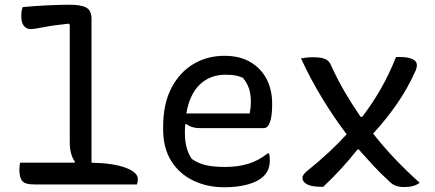

<svg xmlns="http://www.w3.org/2000/svg" viewBox="-20 -780 1840 812"><path d="M65 -92H295L297 -96Q275 -126 275 -179V-675L271 -680Q204 -673 164.5 -665Q125 -657 109 -657Q92 -657 81 -670.5Q70 -684 70 -713Q70 -735 76 -750Q129 -755 182 -757.5Q235 -760 275 -760Q322 -760 344.5 -748Q367 -736 367 -700V-92Q460 -90 511.5 -70.5Q563 -51 563 -23Q563 -16 562 -10.5Q561 -5 559 0H123Q86 0 74 -14.5Q62 -29 62 -62Q62 -77 65 -92Z M929 -544Q994 -544 1039 -517.5Q1084 -491 1107.5 -445.5Q1131 -400 1131 -342V-338Q1131 -290 1122 -264Q1113 -238 1095 -238H828Q789 -238 768 -256L763 -253Q762 -241 762 -227V-216Q762 -150 791 -108Q818 -89 850.5 -81.5Q883 -74 932 -74Q986 -74 1029 -87Q1072 -100 1112 -131H1118Q1121 -119 1121 -103Q1121 -80 1114.5 -64Q1108 -48 1096 -36Q1072 -12 1028 0Q984 12 929 12Q856 12 797 -16.5Q738 -45 704 -99.5Q670 -154 670 -233V-244Q670 -341 705 -408Q740 -475 798.5 -509.5Q857 -544 929 -544ZM933 -464Q869 -464 825.5 -423Q782 -382 768 -300H1036Q1041 -325 1041 -348Q1041 -383 1032.5 -407Q1024 -431 1007 -451Q991 -458 975 -461Q959 -464 933 -464Z M1253 -533Q1264 -535 1276 -536.5Q1288 -538 1302 -538Q1335 -538 1352.5 -531.5Q1370 -525 1378 -508Q1405 -448 1437 -393Q1469 -338 1505 -286H1512Q1554 -341 1589.5 -402.5Q1625 -464 1655 -539H1670Q1704 -539 1723.5 -530.5Q1743 -522 1743 -504Q1743 -493 1738 -482Q1704 -406 1659 -341Q1614 -276 1558 -215Q1602 -159 1651.5 -107Q1701 -55 1755 -7Q1731 11 1691 11Q1665 11 1650 4Q1635 -3 1620 -19Q1591 -45 1559 -79.5Q1527 -114 1497 -148H1492Q1425 -63 1347 10H1340Q1298 10 1278.5 -0.5Q1259 -11 1259 -28Q1259 -41 1280 -58Q1374 -133 1446 -212Q1391 -285 1342 -365.5Q1293 -446 1253 -533Z"/></svg>

Font: Recursive Mn Csl St
Style: Regular
Weight: 400
Monospace: yes
Version: Version 1.079;hotconv 1.0.112;makeotfexe 2.5.65598; ttfautoh